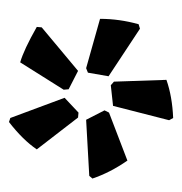

<svg xmlns="http://www.w3.org/2000/svg" viewBox="-9 -777 406 428"><g transform="rotate(90 194.0 -563.0)"><path d="M243 -746 248 -737 216 -612 170 -607 162 -614 158 -731Q195 -744 243 -746ZM44 -672 150 -602 142 -556 132 -552 22 -583Q22 -626 34 -669ZM338 -644Q365 -605 378 -566L372 -559L247 -552L226 -593L231 -603ZM231 -535 242 -534 313 -442Q292 -411 252 -380L243 -383L198 -504ZM138 -534 179 -513 180 -502 119 -405Q91 -413 40 -442L41 -453Z"/></g></svg>

Font: Alegreya Sans ExtraBold
Style: Regular
Weight: 800
Designer: Juan Pablo del Peral
Foundry: Huerta Tipografica
Version: Version 2.007